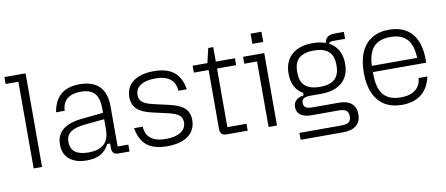

<svg xmlns="http://www.w3.org/2000/svg" viewBox="-71 -976 3239 1394"><g transform="rotate(-10 1548.5 -279.0)"><path d="M103 0V-639H9V-690H165V0Z M495 10Q413 10 367 -28.5Q321 -67 321 -137Q321 -207 369 -246Q417 -285 509 -294L669 -310V-263L525 -249Q453 -242 419 -217.5Q385 -193 385 -146V-145Q385 -95 418 -70Q451 -45 516 -45Q593 -45 631 -80Q669 -115 669 -186V-277V-289V-341Q669 -418 637.5 -453.5Q606 -489 536 -489Q486 -489 455.5 -473Q425 -457 411.5 -430.5Q398 -404 398 -373H334Q348 -459 398.5 -501.5Q449 -544 537 -544Q633 -544 682 -494.5Q731 -445 731 -347V-51H810V0H727Q681 0 681 -46V-82H660Q636 -35 597 -12.5Q558 10 495 10Z M1087 10Q991 10 939 -31Q887 -72 872 -161H936Q936 -133 949 -106Q962 -79 995 -61.5Q1028 -44 1087 -44Q1157 -44 1196.5 -69.5Q1236 -95 1236 -141Q1236 -176 1212 -194.5Q1188 -213 1129 -226L1019 -251Q945 -268 911 -300.5Q877 -333 877 -388Q877 -462 931.5 -503Q986 -544 1084 -544Q1178 -544 1230.5 -503Q1283 -462 1298 -373H1235Q1235 -401 1222 -428Q1209 -455 1176 -472.5Q1143 -490 1084 -490Q1016 -490 977 -465Q938 -440 938 -393Q938 -359 962 -340Q986 -321 1044 -308L1154 -283Q1229 -266 1263.5 -234.5Q1298 -203 1298 -147Q1298 -73 1243 -31.5Q1188 10 1087 10Z M1525 0Q1478 0 1478 -47V-534L1503 -641H1540V-51H1681V0ZM1369 -483V-534H1681V-483Z M1835 0V-483H1741V-534H1897V0ZM1824 -615V-690H1904V-615Z M2048 132V81H2353Q2395 81 2412 68.5Q2429 56 2429 26Q2429 -5 2412 -17.5Q2395 -30 2353 -30H2157Q2105 -30 2077 -50Q2049 -70 2049 -108Q2049 -139 2068.5 -158Q2088 -177 2125 -182V-201Q2085 -223 2065 -262Q2045 -301 2045 -355Q2045 -446 2100.5 -495Q2156 -544 2254 -544Q2352 -544 2407 -495Q2462 -446 2462 -355Q2462 -267 2407 -219Q2352 -171 2254 -171H2174Q2139 -171 2124 -161Q2109 -151 2109 -128Q2109 -105 2124 -95Q2139 -85 2174 -85H2368Q2429 -85 2461 -57.5Q2493 -30 2493 22Q2493 76 2459 104Q2425 132 2360 132ZM2254 -222Q2326 -222 2362 -253.5Q2398 -285 2398 -352V-360Q2398 -427 2362 -458.5Q2326 -490 2254 -490Q2182 -490 2145.5 -458.5Q2109 -427 2109 -360V-352Q2109 -285 2145.5 -253.5Q2182 -222 2254 -222ZM2349 -510Q2349 -548 2367.5 -566.5Q2386 -585 2424 -585H2493V-534H2401Q2366 -534 2366 -492Z M2818 10Q2744 10 2691.5 -22Q2639 -54 2611.5 -116Q2584 -178 2584 -267Q2584 -357 2611.5 -418.5Q2639 -480 2691.5 -512Q2744 -544 2818 -544Q2889 -544 2939.5 -514.5Q2990 -485 3016.5 -428Q3043 -371 3043 -287V-261H2629V-307H3013L2985 -272V-288Q2985 -392 2944.5 -441Q2904 -490 2818 -490Q2732 -490 2691 -441Q2650 -392 2650 -288V-247Q2650 -143 2691 -94Q2732 -45 2818 -45Q2876 -45 2908.5 -63.5Q2941 -82 2955 -109Q2969 -136 2969 -161H3034Q3016 -77 2961 -33.5Q2906 10 2818 10Z"/></g></svg>

Font: Mozilla Headline ExtraLight
Style: Regular
Weight: 200
Designer: Studio DRAMA
Foundry: Studio DRAMA
Version: Version 1.000